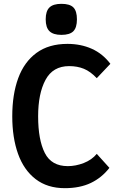

<svg xmlns="http://www.w3.org/2000/svg" viewBox="-20 -964 640 1002"><path d="M44 -357Q44 -471 75 -555.8Q106 -640.5 170.2 -687.8Q234.5 -735 332 -735Q401.5 -735 458.8 -709.5Q516 -684 556 -631L485 -556Q452 -591 417.8 -605Q383.5 -619 341 -619Q256 -619 217.5 -547.2Q179 -475.5 179 -357Q179 -234.5 213.8 -165.8Q248.5 -97 334 -97Q375 -97 417 -113.2Q459 -129.5 485 -161L551 -88Q511 -36.5 454 -9.2Q397 18 318 18Q227.5 18 166 -29.2Q104.5 -76.5 74.2 -161Q44 -245.5 44 -357ZM218.5 -863Q218.5 -906 238 -925Q257.5 -944 300.5 -944Q344.5 -944 363 -925.2Q381.5 -906.5 381.5 -863Q381.5 -820 362.8 -801Q344 -782 300.5 -782Q258 -782 238.2 -801.2Q218.5 -820.5 218.5 -863Z"/></svg>

Font: JuliaMono
Style: Bold
Weight: 700
Monospace: yes
Designer: cormullion
Foundry: corm
Version: Version 0.055; ttfautohint (v1.8.4)